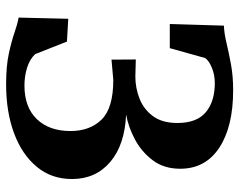

<svg xmlns="http://www.w3.org/2000/svg" viewBox="-99 -692 802 644"><g transform="rotate(90 302.0 -370.0)"><path d="M263 10.5Q202 10.5 160.2 1.5Q118.5 -7.5 89.8 -17.5Q61 -27.5 39 -31.5L43 -198L119.5 -193.5L161.5 -87Q179 -68.5 207.2 -59.8Q235.5 -51 267 -51Q339.5 -51 379.5 -92.5Q419.5 -134 419.5 -205.5Q419.5 -270.5 381 -309.8Q342.5 -349 248 -349L180 -343L179.5 -424.5L237 -423Q275 -423 310.8 -437Q346.5 -451 369.5 -482Q392.5 -513 392.5 -564Q392.5 -629 356.5 -659.2Q320.5 -689.5 258.5 -689.5Q230.5 -689.5 206.2 -679.2Q182 -669 174.5 -656.5L141.5 -538.5H60.5L66 -720Q92 -721 124.5 -728.8Q157 -736.5 196.2 -743.8Q235.5 -751 282.5 -751Q405 -751 475.5 -704.5Q546 -658 546 -573.5Q546 -518.5 517.2 -480.8Q488.5 -443 446.5 -421Q404.5 -399 364 -392Q466 -387.5 523.2 -338.8Q580.5 -290 580.5 -210.5Q580.5 -141.5 539.2 -92Q498 -42.5 426.5 -16Q355 10.5 263 10.5Z"/></g></svg>

Font: Merriweather
Style: Bold
Weight: 700
Designer: Eben Sorkin
Foundry: Eben Sorkin
Version: Version 2.100; ttfautohint (v1.7.19-72a1) -l 8 -r 50 -G 200 